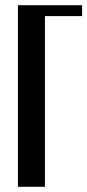

<svg xmlns="http://www.w3.org/2000/svg" viewBox="-20 -719 336 739"><path d="M49 -699H296V-657H153V0H49Z"/></svg>

Font: Moniqa Paragraph
Style: Bold
Weight: 700
Designer: Rajesh Rajput
Foundry: Rajesh Rajput
Version: Version 1.000